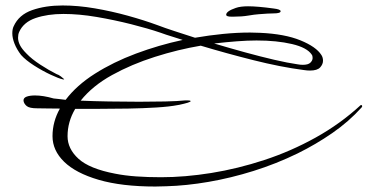

<svg xmlns="http://www.w3.org/2000/svg" viewBox="-20 -570 1344 702"><path d="M548 112Q425 112 341 87.5Q257 63 214.5 21.5Q172 -20 172 -72Q172 -125 199 -173Q173 -173 151.5 -173.5Q130 -174 116 -174Q88 -174 78 -182Q68 -190 66 -201Q65 -212 77 -216.5Q89 -221 108 -221Q138 -221 176 -210Q184 -209 195 -208Q206 -207 220 -205Q260 -258 327 -300.5Q394 -343 477 -374Q560 -405 648 -424Q627 -431 607 -437Q587 -443 568 -450Q521 -466 459.5 -481.5Q398 -497 333.5 -508Q269 -519 212 -519Q154 -519 110 -504Q66 -489 50 -453Q46 -444 46 -432Q46 -419 53 -405Q60 -391 77 -374Q96 -354 127.5 -333.5Q159 -313 187 -299Q194 -297 202 -291Q210 -285 213.5 -281.5Q217 -278 209 -280Q195 -283 165 -297Q135 -311 104.5 -330.5Q74 -350 57 -369Q41 -390 33 -410.5Q25 -431 25 -448Q25 -464 30 -474Q49 -516 97.5 -533Q146 -550 209 -550Q265 -550 326.5 -539.5Q388 -529 447.5 -512.5Q507 -496 556 -478Q582 -468 617.5 -456.5Q653 -445 693 -432Q745 -441 796 -446Q847 -451 894 -451Q904 -451 913 -450.5Q922 -450 931 -450Q1021 -446 1078.5 -422.5Q1136 -399 1155 -369Q1161 -360 1161 -348Q1161 -335 1150.5 -323.5Q1140 -312 1113 -312Q1108 -312 1102.5 -312.5Q1097 -313 1090 -314Q1006 -325 906.5 -350Q807 -375 714 -403Q631 -389 546 -362Q461 -335 389.5 -295.5Q318 -256 275 -202Q322 -200 378 -199Q434 -198 489 -198Q539 -198 584 -199Q629 -200 658 -203H666Q677 -203 677 -200Q677 -198 666.5 -194.5Q656 -191 631 -186Q600 -180 552 -177Q504 -174 448 -173Q392 -172 337 -172H255Q227 -125 227 -72Q227 -26 267 10.5Q307 47 401 65Q436 72 478 75Q520 78 569 78Q656 78 752.5 62.5Q849 47 946.5 15Q1044 -17 1134 -67Q1224 -117 1298 -185Q1299 -186 1301 -186Q1303 -186 1304 -183Q1305 -180 1302 -177Q1255 -125 1195 -83.5Q1135 -42 1068 -9Q990 29 907 55Q824 81 742.5 95Q661 109 588 111Q578 111 568 111.5Q558 112 548 112ZM1087 -333Q1107 -333 1115 -341Q1123 -349 1123 -358Q1123 -366 1120 -370Q1103 -396 1047.5 -409Q992 -422 918 -422Q885 -422 846 -419Q807 -416 763 -411Q820 -394 876.5 -378.5Q933 -363 982.5 -351.5Q1032 -340 1067 -335Q1072 -334 1077.5 -333.5Q1083 -333 1087 -333ZM827 -509Q807 -509 807 -516Q807 -529 842 -541Q859 -547 887 -547Q904 -547 927.5 -545Q951 -543 980 -539Q1006 -536 1006 -529Q1006 -521 980 -521Q962 -521 926 -518Q911 -517 887.5 -513Q864 -509 832 -509Z"/></svg>

Font: WindSong
Style: Regular
Weight: 400
Designer: Robert E. Leuschke
Foundry: Robert E. Leuschke
Version: Version 1.010; ttfautohint (v1.8.3)